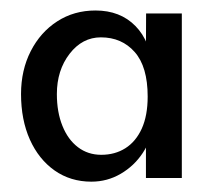

<svg xmlns="http://www.w3.org/2000/svg" viewBox="-20 -741 405 366"><path d="M154.1 -394.7Q114.5 -394.7 84.1 -416Q53.8 -437.4 36.9 -475Q20.1 -512.7 20.1 -561.7Q20.1 -607.3 38.6 -643.5Q57.1 -679.7 89.1 -700.3Q121.1 -721 162.1 -721Q209.1 -721 238.1 -691.5Q267.1 -662.1 271.2 -608.5L258.2 -646.7L258.5 -715.3H326.6V-401.7H258.2V-475.3L271.2 -502.6Q268.5 -474.2 252.1 -449.4Q235.8 -424.7 210.1 -409.7Q184.5 -394.7 154.1 -394.7ZM173 -445.9Q199.1 -445.9 218.9 -458.4Q238.8 -470.9 250.2 -495.7Q261.5 -520.6 261.5 -557Q261.5 -613.8 236.8 -641.8Q212.1 -669.8 172.3 -669.8Q136.9 -669.8 112.7 -638.5Q88.4 -607.1 88.4 -561.7Q88.4 -527.3 99 -501.1Q109.5 -474.9 128.6 -460.4Q147.6 -445.9 173 -445.9Z"/></svg>

Font: Lexend Medium
Style: Regular
Weight: 500
Designer: Bonnie Shaver-Troup, Thomas Jockin
Foundry: Lexend
Version: Version 1.005